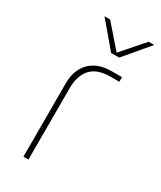

<svg xmlns="http://www.w3.org/2000/svg" viewBox="-180 -765 696 829"><g transform="rotate(30 168.5 -350.0)"><path d="M85 0V-365Q85 -433 123.5 -471.5Q162 -510 230 -510H282V-487H237Q173 -487 141.5 -453Q110 -419 110 -355V0ZM189 -577 85 -700H113L209 -590L305 -700H333L229 -577Z"/></g></svg>

Font: MuseoModerno Thin Thin
Style: Regular
Weight: 250
Version: Version 1.003